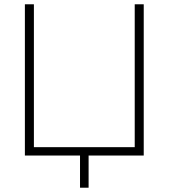

<svg xmlns="http://www.w3.org/2000/svg" viewBox="-20 -725 786 895"><path d="M353 150V0H96V-705H138V-39H608V-705H650V0H393V150Z"/></svg>

Font: Nunito Sans 12pt ExtraLight
Style: Regular
Weight: 200
Designer: Vernon Adams
Foundry: Vernon Adams
Version: Version 3.101;gftools[0.9.27]